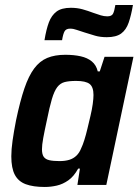

<svg xmlns="http://www.w3.org/2000/svg" viewBox="-20 -736 551 764"><path d="M158 8Q112 8 82.5 -3Q53 -14 39 -40.5Q25 -67 25 -114Q25 -141 30 -176.5Q35 -212 44 -258Q60 -334 77 -384Q94 -434 116 -463.5Q138 -493 168 -505.5Q198 -518 240 -518Q274 -518 301 -512Q328 -506 345.5 -491.5Q363 -477 369 -452H377L396 -510H511L403 0H288L298 -65H291Q274 -34 252 -18.5Q230 -3 206 2.5Q182 8 158 8ZM217 -95Q239 -95 255.5 -100Q272 -105 284 -116.5Q296 -128 303 -146Q309 -158 315.5 -178.5Q322 -199 328 -224.5Q334 -250 340 -275Q346 -300 349 -322Q352 -344 352 -358Q352 -390 336.5 -402Q321 -414 283 -414Q255 -414 237.5 -409.5Q220 -405 208 -389.5Q196 -374 186.5 -342Q177 -310 166 -255Q157 -214 152 -186.5Q147 -159 147 -142Q147 -122 154 -112Q161 -102 176.5 -98.5Q192 -95 217 -95ZM157 -576Q164 -619 174.5 -647Q185 -675 205 -690Q225 -705 262 -705Q287 -705 308.5 -699Q330 -693 351 -685Q368 -679 381 -675Q394 -671 407 -671Q424 -671 429.5 -681Q435 -691 439 -716H509Q502 -675 492 -646Q482 -617 462 -602.5Q442 -588 405 -588Q379 -588 358.5 -594Q338 -600 316 -607Q299 -612 285.5 -617Q272 -622 259 -622Q243 -622 237 -611.5Q231 -601 227 -576Z"/></svg>

Font: Saira SemiCondensed SemiBold
Style: Italic
Weight: 600
Width: 4
Italic angle: -12°
Designer: Hector Gatti with collaboration of the Omnibus-Type team
Foundry: Omnibus-Type
Version: Version 1.101